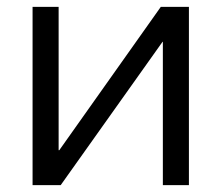

<svg xmlns="http://www.w3.org/2000/svg" viewBox="-20 -540 646 560"><path d="M151 -102H153L449 -520H531V0H455V-418H454L157 0H75V-520H151Z"/></svg>

Font: Mplus 1p
Style: Regular
Weight: 400
Version: Version 1.061